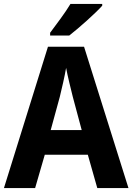

<svg xmlns="http://www.w3.org/2000/svg" viewBox="-20 -953 671 973"><path d="M498 -924V-933H337C311 -889 266 -830 234 -787V-773H331C380 -811 464 -886 498 -924ZM473 0H631L406 -716H223L0 0H158L207 -169H425ZM349 -462 394 -294H237L283 -462C293 -503 308 -567 315 -609C322 -570 340 -498 349 -462Z"/></svg>

Font: Noto Sans Georgian SemiCondensed Bold
Style: Regular
Weight: 700
Width: 4
Designer: Monotype Design Team, Akaki Razmadze
Foundry: Google LLC
Version: Version 2.005